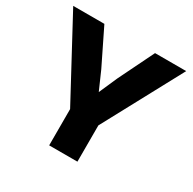

<svg xmlns="http://www.w3.org/2000/svg" viewBox="-171 -916 1148 1142"><g transform="rotate(30 403.0 -345.0)"><path d="M15 -740H229L348 -497L403 -372L458 -497L577 -740H791L500 -199V50H306V-199Z"/></g></svg>

Font: OA Gothic ExtraBold
Style: Regular
Weight: 800
Designer: Choi Chi-young, Lee Jaesang, Lee Juhyun, Han Dohee
Foundry: DDUNGSANG CORP.
Version: Version 1.000;Build 20210203